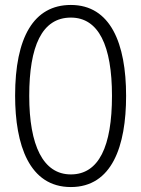

<svg xmlns="http://www.w3.org/2000/svg" viewBox="-20 -745 570 775"><path d="M266 10C432 10 489 -155 489 -358C489 -570 426 -725 266 -725C116 -725 41 -594 41 -359C41 -160 98 10 266 10ZM266 -41C154 -41 98 -158 98 -358C98 -558 149 -674 266 -674C378 -674 432 -561 432 -358C432 -154 379 -41 266 -41Z"/></svg>

Font: Noto Sans Mono Condensed Light
Style: Regular
Weight: 300
Width: 3
Designer: Monotype Design Team
Foundry: Monotype Imaging Inc.
Version: Version 2.014